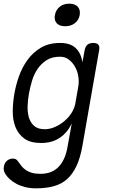

<svg xmlns="http://www.w3.org/2000/svg" viewBox="-24 -794 644 1046"><path d="M367 -122Q355 -96 338.5 -76.5Q322 -57 301 -43Q280 -29 255 -22Q230 -15 200 -15Q141 -15 108 -39.5Q75 -64 60 -102.5Q45 -141 45.5 -188.5Q46 -236 54 -282Q62 -329 79 -377.5Q96 -426 125.5 -467Q155 -508 198.5 -534Q242 -560 304 -560Q359 -560 388.5 -532Q418 -504 425 -454L437 -520Q441 -541 452.5 -550.5Q464 -560 484 -560Q504 -560 512 -550.5Q520 -541 516 -520L425 0Q414 64 393.5 108.5Q373 153 343 180.5Q313 208 270.5 220Q228 232 172 232Q139 232 112 225Q85 218 64 206.5Q43 195 28 181Q13 167 4 152Q-1 143 -3 133.5Q-5 124 -3 115Q-2 106 2 97.5Q6 89 12.5 83Q19 77 27.5 73.5Q36 70 46 70Q56 70 62.5 73.5Q69 77 75 86Q83 98 93 110.5Q103 123 117 132.5Q131 142 150 147.5Q169 153 196 153Q223 153 246.5 145.5Q270 138 289.5 120.5Q309 103 323.5 73.5Q338 44 345 0ZM220 -90Q248 -90 276 -102.5Q304 -115 327 -134.5Q350 -154 365.5 -178.5Q381 -203 386 -228L403 -326Q407 -351 402.5 -379Q398 -407 384.5 -430.5Q371 -454 351 -469.5Q331 -485 303 -485Q259 -485 229.5 -466Q200 -447 180.5 -418Q161 -389 150.5 -354Q140 -319 134 -286Q128 -253 126.5 -218.5Q125 -184 133 -155.5Q141 -127 161.5 -108.5Q182 -90 220 -90ZM331 -651Q300 -651 285 -667.5Q270 -684 275 -711Q280 -740 301 -757Q322 -774 353 -774Q385 -774 400 -757Q415 -740 410 -711Q405 -684 383.5 -667.5Q362 -651 331 -651Z"/></svg>

Font: Maple Mono NL Light
Style: Italic
Weight: 300
Italic angle: -10°
Monospace: yes
Designer: subframe7536
Version: Version 7.000